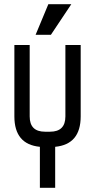

<svg xmlns="http://www.w3.org/2000/svg" viewBox="-20 -899 455 919"><path d="M366.2 -683.6V-341.8Q366.2 -208 244.1 -196.3V0H170.9V-196.3Q48.8 -208 48.8 -341.8V-683.6H122.1V-341.8Q122.1 -268.6 195.3 -268.6H219.7Q293 -268.6 293 -341.8V-683.6ZM150.4 -732.4 211.4 -878.9H321.3L223.6 -732.4Z"/></svg>

Font: Saniretro
Style: Regular
Weight: 400
Designer: Jayvee D. Enaguas (Grand Chaos)
Version: Version 1.0 - 6/10/2013